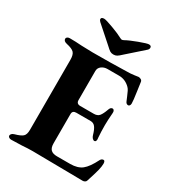

<svg xmlns="http://www.w3.org/2000/svg" viewBox="-202 -962 979 1081"><g transform="rotate(30 287.5 -421.5)"><path d="M20 0ZM20 -10Q20 -16 25.5 -22Q31 -28 42 -31Q78 -41 91.5 -53Q105 -65 105 -96V-551Q105 -584 92.5 -597.5Q80 -611 43 -619Q20 -624 20 -640Q20 -646 26 -650.5Q32 -655 42 -655Q80 -655 119 -652Q171 -650 192 -650Q315 -650 408 -653Q439 -653 461 -656.5Q483 -660 486 -660Q494 -660 502 -655.5Q510 -651 511 -641Q513 -622 519 -584Q527 -530 527 -511Q527 -502 523 -497Q519 -492 514 -492Q501 -492 495 -508Q492 -515 484.5 -533Q477 -551 471.5 -562Q466 -573 459 -580Q428 -611 387 -611H312Q290 -611 274 -599Q258 -587 258 -567V-378Q258 -354 283 -354H371Q395 -354 406.5 -368.5Q418 -383 429 -414Q435 -433 449 -433Q454 -433 458 -427Q462 -421 461 -411Q457 -361 457 -330Q457 -288 460 -249L461 -241Q461 -223 450 -223Q443 -223 436.5 -230Q430 -237 427 -248Q418 -280 406.5 -295Q395 -310 376 -310H283Q258 -310 258 -287V-97Q258 -68 271 -55.5Q284 -43 311 -43H397Q445 -43 473 -65Q501 -87 530 -145Q537 -157 549 -157Q554 -157 556.5 -151.5Q559 -146 559 -138Q559 -120 553 -95.5Q547 -71 535 -34Q530 -20 527 -9Q525 -3 518.5 0.5Q512 4 505 4Q464 4 426 3Q216 0 179 0Q146 0 110 3Q62 5 41 5Q32 5 26 0.5Q20 -4 20 -10ZM287 -798Q295 -794 299 -794Q303 -794 311 -798Q336 -812 384.5 -830Q433 -848 445 -848Q461 -848 461 -835Q461 -826 454 -819L350 -727Q331 -709 321.5 -703.5Q312 -698 299 -698Q286 -698 277 -703.5Q268 -709 249 -727L144 -820Q136 -828 136 -835Q136 -847 155 -847Q167 -847 215.5 -829Q264 -811 287 -798Z"/></g></svg>

Font: EB Garamond
Style: Bold
Weight: 700
Designer: Georg Duffner and Octavio Pardo
Foundry: Georg Duffner
Version: Version 1.000; ttfautohint (v1.6)